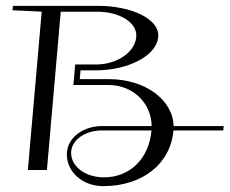

<svg xmlns="http://www.w3.org/2000/svg" viewBox="-20 -580 783 655"><path d="M75 0H140L187.2 -540H312.2C387 -540 445 -504.3 445 -459.6C445 -403.2 378.9 -360 308.5 -360H236.5L230.4 -290H350.4C433.5 -290 496.5 -228.5 497.4 -150H328.1C263.2 -150 208 -109.3 208 -53.7C208 7.1 261.7 55 332.2 55C466 55 561.8 -21 571.8 -135H741.8L743.1 -150H572.3C569.9 -239.6 475.1 -310 352.1 -310H252.1L254.7 -340H306.7C418.2 -340 520 -391.5 520 -459.6C520 -515.4 429.6 -560 314 -560H24L22.7 -545L122.3 -540.3ZM496.8 -135C488.4 -39 423.6 25 334.8 25C271.3 25 222.6 -11.8 222.6 -58.4C222.6 -102.5 271.3 -135 326.8 -135Z"/></svg>

Font: Galberik
Style: Regular
Weight: 400
Designer: Gluk
Foundry: Gluk
Version: Version 0.50